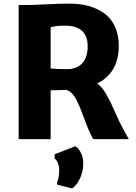

<svg xmlns="http://www.w3.org/2000/svg" viewBox="-20 -771 751 1064"><path d="M379.4 273.4 296.4 252V238.8Q308.1 214.4 308.1 168.5Q308.1 149.9 300.5 131.6Q293 113.3 282.7 108.4V84L397 39.6Q412.6 46.4 427 73Q441.4 99.6 441.4 133.8Q441.4 183.6 420.7 222.9Q399.9 262.2 379.4 273.4ZM497.6 0Q489.7 -8.8 470.7 -52.7Q461.9 -72.8 449.2 -107.4Q436.5 -142.1 427 -165.5Q417.5 -189 405 -214.1Q392.6 -239.3 377.9 -254.2Q363.3 -269 346.2 -272.9Q317.4 -271 260.7 -271V0H83.5V-743.2H133.8Q157.7 -743.2 236.3 -747.1Q314.9 -751 364.3 -751Q406.2 -751 444.1 -744.1Q481.9 -737.3 518.3 -720.2Q554.7 -703.1 580.6 -677.2Q606.4 -651.4 622.3 -610.4Q638.2 -569.3 638.2 -517.6Q638.2 -439.9 606.7 -387.7Q575.2 -335.4 518.6 -308.6Q545.9 -289.1 569.6 -247.6Q593.3 -206.1 619.6 -145.5Q646 -85 663.6 -54.2L693.8 0ZM260.7 -391.6Q292 -387.7 353 -387.7Q406.2 -388.2 436 -420.7Q465.8 -453.1 465.8 -514.2Q465.8 -628.9 340.3 -628.9Q292.5 -628.9 260.7 -620.1Z"/></svg>

Font: HaufeMerriweatherSans
Style: Bold
Weight: 700
Designer: Eben Sorkin
Foundry: Eben Sorkin
Version: Version 1.56